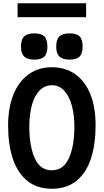

<svg xmlns="http://www.w3.org/2000/svg" viewBox="-20 -1150 640 1185"><path d="M30 -375Q30 -485 62.8 -566.2Q95.5 -647.5 156.5 -691.2Q217.5 -735 300 -735Q383 -735 444 -692.2Q505 -649.5 537.5 -569Q570 -488.5 570 -377Q570 -261 541.8 -173Q513.5 -85 453.2 -35Q393 15 300 15Q207.5 15 147.2 -35Q87 -85 58.5 -172.5Q30 -260 30 -375ZM439 -369Q439 -441 423.2 -498.8Q407.5 -556.5 376.5 -590.2Q345.5 -624 301 -624Q256 -624 224.5 -591.8Q193 -559.5 177 -501.8Q161 -444 161 -367Q161 -249.5 194.2 -174.2Q227.5 -99 299 -99Q371.5 -99 405.2 -173.5Q439 -248 439 -369ZM109.5 -863Q109.5 -906 129 -925Q148.5 -944 191.5 -944Q235.5 -944 254 -925.2Q272.5 -906.5 272.5 -863Q272.5 -820 253.8 -801Q235 -782 191.5 -782Q149 -782 129.2 -801.2Q109.5 -820.5 109.5 -863ZM327 -863Q327 -906 346.5 -925Q366 -944 409 -944Q453 -944 471.5 -925.2Q490 -906.5 490 -863Q490 -820 471.2 -801Q452.5 -782 409 -782Q366.5 -782 346.8 -801.2Q327 -820.5 327 -863ZM88.5 -1130H511.5V-1044H88.5Z"/></svg>

Font: JuliaMono
Style: Bold
Weight: 700
Monospace: yes
Designer: cormullion
Foundry: corm
Version: Version 0.055; ttfautohint (v1.8.4)